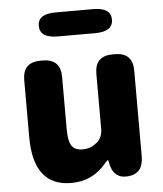

<svg xmlns="http://www.w3.org/2000/svg" viewBox="-55 -837 765 899"><g transform="rotate(-5 327.0 -387.0)"><path d="M244 14Q66 14 66 -217V-485Q66 -569 150 -569H160Q244 -569 244 -485V-239Q244 -182 259.5 -160Q275 -138 310 -138Q340 -138 361 -151Q382 -164 389 -174Q405 -196 405 -223V-485Q405 -569 489 -569H499Q583 -569 583 -485V-82Q583 0 511 6Q440 12 427 -69Q425 -78 423 -78Q421 -78 407 -62Q344 14 244 14ZM240 -675Q156 -675 156 -732Q156 -788 240 -788H416Q500 -788 500 -732Q500 -675 416 -675Z"/></g></svg>

Font: Resource Han Rounded TW Heavy
Style: Regular
Weight: 900
Designer: Cyano Hao (round all glyphs); Ryoko NISHIZUKA 西塚涼子 (kana, bopomofo & ideographs); Paul D. Hunt (Latin, Greek & Cyrillic)
Foundry: Cyano Hao
Version: 0.990